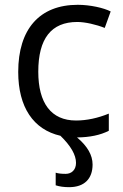

<svg xmlns="http://www.w3.org/2000/svg" viewBox="-20 -565 516 803"><path d="M442.9 -517.1C413.6 -532.2 356.4 -544.9 305.2 -544.9C145.5 -544.9 56.2 -443.4 56.2 -264.2C56.2 -116.7 119.6 -22.9 232.9 2.9C276.4 45.4 297.9 83 297.9 116.2C297.9 146 278.8 162.1 254.9 162.1C237.3 162.1 223.1 160.6 212.9 157.2V210C229 215.3 248 217.8 269 217.8C333.5 217.8 367.2 182.1 367.2 123C367.2 83.5 345.2 45.9 302.2 9.8C355.5 9.3 399.9 0 435.1 -18.1V-89.8C388.2 -70.8 342.3 -61 297.9 -61C193.8 -61 140.1 -133.8 140.1 -265.1C140.1 -403.8 194.3 -473.1 303.2 -473.1C335.9 -473.1 382.3 -462.4 418 -448.2Z"/></svg>

Font: OpenSansEmoji
Style: Regular
Weight: 400
Foundry: MorbZ
Version: Version 1.000;PS 001.000;hotconv 1.0.70;makeotf.lib2.5.58329